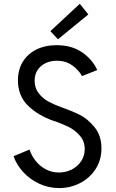

<svg xmlns="http://www.w3.org/2000/svg" viewBox="-20 -960 596 988"><path d="M49.8 -156.2 131.8 -190.4Q142.6 -158.2 164.1 -131.3Q185.5 -104.5 216.3 -88.4Q247.1 -72.3 283.2 -72.3Q318.4 -72.3 348.9 -87.6Q379.4 -103 397.7 -130.6Q416 -158.2 416 -192.4Q416 -233.4 390.9 -262Q365.7 -290.5 335.4 -305.7Q305.2 -320.8 265.6 -335L255.9 -337.9Q174.3 -366.7 123.3 -417Q72.3 -467.3 72.3 -546.9Q72.3 -601.1 97.2 -641.8Q122.1 -682.6 167.2 -705.1Q212.4 -727.5 271.5 -727.5Q348.6 -727.5 401.9 -691.2Q455.1 -654.8 480.5 -599.6L402.3 -568.4Q385.3 -599.6 351.8 -623.5Q318.4 -647.5 272.5 -647.5Q241.2 -647.5 215.3 -635.5Q189.5 -623.5 173.8 -600.3Q158.2 -577.1 158.2 -544.9Q158.2 -506.8 179.4 -479.7Q200.7 -452.6 230 -437Q259.3 -421.4 295.9 -408.2Q351.1 -388.7 391.1 -368.7Q431.2 -348.6 466.6 -305.4Q502 -262.2 502 -196.3Q502 -136.7 471.9 -90.1Q441.9 -43.5 391.8 -17.8Q341.8 7.8 284.2 7.8Q229.5 7.8 180.9 -15.1Q132.3 -38.1 98.4 -75.7Q64.5 -113.3 49.8 -156.2ZM239.3 -799.8 390.6 -940.4 434.6 -885.7 278.3 -757.8Z"/></svg>

Font: Reddit Sans Strawberry
Style: Regular
Weight: 400
Designer: Stephen Hutchings
Foundry: Reddit
Version: Version 1.013